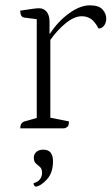

<svg xmlns="http://www.w3.org/2000/svg" viewBox="-20 -482 419 721"><path d="M56 0Q56 -21 72 -26L118 -39V-410L71 -416Q56 -418 56 -442Q89 -447 103.5 -449Q118 -451 127 -451Q144 -451 155 -438Q166 -425 166 -400V-356H168Q198 -402 239.5 -432Q281 -462 317 -462Q351 -462 365 -446.5Q379 -431 379 -412Q379 -397 371 -386Q363 -375 350 -375Q335 -403 320 -412Q305 -421 287 -421Q259 -421 227 -395Q195 -369 169 -332V-40L239 -26Q239 -14 235.5 -8.5Q232 -3 221 0ZM113 219Q106 214 106 206Q123 201 130.5 190.5Q138 180 138 167Q138 152 130 145Q122 138 114.5 131.5Q107 125 107 110Q107 97 116.5 88.5Q126 80 143 80Q179 80 179 124Q179 167 156 192Q133 217 113 219Z"/></svg>

Font: Petrona ExtraLight
Style: Regular
Weight: 200
Designer: Ringo R. Seeber
Foundry: Ringo R. Seeber
Version: Version 2.001; ttfautohint (v1.8.3)